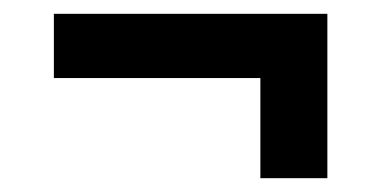

<svg xmlns="http://www.w3.org/2000/svg" viewBox="-20 -377 552 278"><path d="M58 -264V-357H454V-264ZM357 -119V-325H454V-119Z"/></svg>

Font: Bricolage Grotesque 24pt Medium
Style: Regular
Weight: 500
Designer: Mathieu Triay
Foundry: Atelier Triay
Version: Version 1.001;gftools[0.9.33.dev8+g029e19f]